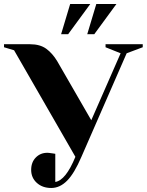

<svg xmlns="http://www.w3.org/2000/svg" viewBox="-30 -920 730 955"><path d="M125 -75Q125 -113 148 -136.5Q171 -160 205 -160Q213 -160 221 -158.5Q229 -157 232 -157L245 -155V-15Q297 -23 345 -140L40 -670L-10 -685V-700H120Q169 -700 200 -677.5Q231 -655 255 -615L424 -322L570 -655L495 -685V-700H680V-685L600 -655L375 -140Q340 -58 304 -21.5Q268 15 225 15Q181 15 153 -10.5Q125 -36 125 -75ZM274 -750 319 -900H419L309 -750ZM404 -750 449 -900H549L439 -750Z"/></svg>

Font: Yeseva One
Style: Regular
Weight: 400
Designer: Jovanny Lemonad
Foundry: Jovanny Lemonad
Version: Version 2.000